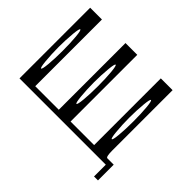

<svg xmlns="http://www.w3.org/2000/svg" viewBox="-179 -1033 1441 1441"><g transform="rotate(45 541.5 -312.5)"><path d="M839.8 -521.5Q833 -449.2 833 -375Q833 -300.8 839.8 -228.5Q845.7 -167 854.5 -167Q863.3 -167 869.1 -228.5Q875 -290 875 -375Q875 -460 869.1 -521.5Q863.3 -583 854.5 -583Q845.7 -583 839.8 -521.5ZM464.8 -521.5Q458 -449.2 458 -375Q458 -300.8 464.8 -228.5Q470.7 -167 479.5 -167Q488.3 -167 494.1 -228.5Q500 -290 500 -375Q500 -460 494.1 -521.5Q488.3 -583 479.5 -583Q470.7 -583 464.8 -521.5ZM89.8 -521.5Q83 -449.2 83 -375Q83 -300.8 89.8 -228.5Q95.7 -167 104.5 -167Q113.3 -167 119.1 -228.5Q125 -290 125 -375Q125 -460 119.1 -521.5Q113.3 -583 104.5 -583Q95.7 -583 89.8 -521.5ZM917 -750V-110.4Q917 -42 932.6 -42H1000V125H958V0H42V-750H167V-42H417V-750H542V-42H792V-750Z"/></g></svg>

Font: okolaksMetalik
Style: bold
Weight: 700
Width: 7
Version: Version 0.6